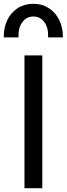

<svg xmlns="http://www.w3.org/2000/svg" viewBox="-35 -992 352 1012"><path d="M94 0V-700H188V0ZM-15 -795Q-16 -846.5 3.5 -886.5Q23 -926.5 58.5 -949.2Q94 -972 141 -972Q187 -972 222.5 -949Q258 -926 277.5 -886Q297 -846 296.5 -795H218.5Q221 -844.5 199.2 -874.8Q177.5 -905 141 -905Q104.5 -905 82.5 -874.8Q60.5 -844.5 62.5 -795Z"/></svg>

Font: Geologica Cursive Light
Style: Regular
Weight: 300
Designer: Sindre Bremnes, Frode Helland
Foundry: Monokrom Skriftforlag AS
Version: Version 1.010;gftools[0.9.28]